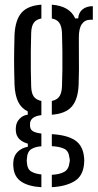

<svg xmlns="http://www.w3.org/2000/svg" viewBox="-20 -626 413 811"><path d="M154.8 164.8Q100.5 161.5 70.6 141.7Q40.7 121.8 36.9 83.2Q36.1 77 35.8 71.2Q35.4 65.4 36.1 59.5Q37.7 31.5 54.8 15.1Q71.8 -1.3 97.6 -6.1V-19.1Q50 -33 47.2 -71.2Q46.5 -77.6 46.5 -80.7Q46.5 -83.7 47.2 -89.4Q48.6 -109.7 62.7 -124.3Q76.8 -139 97.2 -141.7V-155.3Q69.9 -168.9 56.6 -196.2Q43.4 -223.5 41.4 -267.4Q40.5 -298.6 40 -323.2Q39.5 -347.8 39.5 -371Q39.5 -394.1 40 -420.1Q40.5 -446.1 41.4 -480.1Q44.8 -542.5 71 -572.3Q97.2 -602.2 154.8 -606.3V-547.9Q133 -544.1 122.9 -529.9Q112.7 -515.7 111.7 -487.3Q110.7 -448.8 110.2 -409.7Q109.8 -370.5 110.2 -332.7Q110.7 -295 111.7 -260.2Q112.7 -231.7 122.9 -217.8Q133.2 -203.8 154.8 -199.6V-139.6Q130.5 -136.8 118.6 -127.2Q106.8 -117.6 106.8 -102.4Q106.8 -100.7 106.8 -99.3Q106.8 -98 106.8 -96.2Q106.8 -80.3 117.5 -72.8Q128.2 -65.2 154.8 -61.9V-8.1Q128.7 -6.5 112.1 4.1Q95.5 14.7 93.9 41.2Q92.9 46.8 92.9 52.1Q92.9 57.5 93.9 63.2Q95.5 88.6 112.3 98.6Q129 108.5 154.8 110.8ZM198.9 164.5V112.3Q231.3 110.9 250.8 100.2Q270.3 89.5 273.3 61.8Q274.9 56.1 274.8 50.6Q274.7 45.2 273.1 39.5Q270.2 11.3 250.9 2.2Q231.7 -6.9 198.9 -8.6V-59.3Q262.8 -55.9 296.6 -33.6Q330.4 -11.4 335.1 38.5Q335.8 44.1 335.9 51.1Q336 58.1 335.1 66.3Q330.5 118.8 292.9 140.4Q255.4 162 198.9 164.5ZM198.9 -141.4V-199.6Q220 -203.8 230.2 -217.8Q240.4 -231.7 241.8 -260.2Q243.2 -295 243.5 -332.7Q243.7 -370.5 243.5 -409.7Q243.2 -448.8 241.8 -487.3Q240.4 -515.7 230.4 -529.8Q220.4 -544 198.9 -547.8V-606.3Q274.6 -600.3 297.6 -548.2H310.2Q311.9 -572.8 328.6 -586.3Q345.2 -599.9 372.1 -600V-542.6H361.9Q338.5 -542.6 325.8 -524.4Q313.1 -506.1 313.1 -469.2V-443.8Q313.1 -409.1 313.3 -382.3Q313.6 -355.5 313.5 -328.9Q313.5 -302.2 312.1 -267.4Q309.4 -205.6 283 -175.6Q256.7 -145.6 198.9 -141.4Z"/></svg>

Font: Big Shoulders Stencil Thin
Style: Regular
Weight: 100
Designer: Patric King
Foundry: XO Type Co
Version: Version 2.001